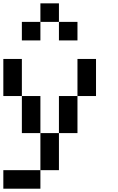

<svg xmlns="http://www.w3.org/2000/svg" viewBox="-20 -909 707 1151"><path d="M555.6 -333.3H444.4V-555.6H555.6ZM111.1 -333.3H0V-555.6H111.1ZM333.3 111.1H222.2V-111.1H333.3ZM222.2 222.2H0V111.1H222.2ZM222.2 -111.1H111.1V-333.3H222.2ZM444.4 -111.1H333.3V-333.3H444.4ZM444.4 -666.7H333.3V-777.8H444.4ZM333.3 -777.8H222.2V-888.9H333.3ZM222.2 -666.7H111.1V-777.8H222.2Z"/></svg>

Font: Pixeloid Sans
Style: Regular
Weight: 400
Designer: GGBotNet
Foundry: GGBotNet
Version: 0.5